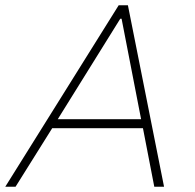

<svg xmlns="http://www.w3.org/2000/svg" viewBox="-37 -708 740 728"><path d="M-17 0 413 -688H448L585 0H548L505 -222H161L22 0ZM182 -256H498L424 -637H419Z"/></svg>

Font: Saira Thin Thin
Style: Italic
Weight: 250
Italic angle: -12°
Version: Version 1.101